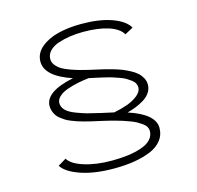

<svg xmlns="http://www.w3.org/2000/svg" viewBox="-115 -827 1081 1056"><g transform="rotate(-15 425.0 -298.5)"><path d="M705.5 -42.5Q705.5 -2.5 682 27.5Q658.5 57.5 616.8 74.8Q575 92 522.8 100.5Q470.5 109 407.5 109Q296.5 109 218.8 82.2Q141 55.5 116 15.5L162.5 -12.5Q181 20.5 248.5 42.2Q316 64 407.5 64Q457 64 498.8 58.5Q540.5 53 575.5 41.2Q610.5 29.5 630.2 8.8Q650 -12 650 -40.5Q650 -52.5 643.5 -63.8Q637 -75 623.2 -84.8Q609.5 -94.5 595.5 -102.5Q581.5 -110.5 559.2 -118.5Q537 -126.5 521 -132Q505 -137.5 479.8 -144Q454.5 -150.5 441.8 -153.8Q429 -157 406.5 -162Q398.5 -164 382 -167.5Q359.5 -172.5 347.5 -175.2Q335.5 -178 313.2 -184Q291 -190 277.8 -194.5Q264.5 -199 245.5 -206.5Q226.5 -214 215 -221.2Q203.5 -228.5 190.2 -238.8Q177 -249 169.8 -259.8Q162.5 -270.5 157.5 -284.5Q152.5 -298.5 152.5 -314Q152.5 -395.5 316.5 -429.5Q167 -479.5 167 -563Q167 -610.5 206.8 -643.8Q246.5 -677 306 -691.5Q365.5 -706 437 -706Q541 -706 611.2 -680.5Q681.5 -655 705 -613.5L658 -588Q636.5 -624 578.5 -642.5Q520.5 -661 437 -661Q397.5 -661 361.5 -655.8Q325.5 -650.5 293.2 -639.8Q261 -629 242 -609Q223 -589 223 -562.5Q223 -543.5 236.5 -527Q250 -510.5 268.2 -499.8Q286.5 -489 315.8 -478.8Q345 -468.5 364.8 -463.2Q384.5 -458 413 -451Q416 -450.5 417.5 -450Q426 -448 452 -442.2Q478 -436.5 496 -432.2Q514 -428 542.5 -419.8Q571 -411.5 591.2 -403.5Q611.5 -395.5 634.5 -383.2Q657.5 -371 672 -357.8Q686.5 -344.5 696 -326.8Q705.5 -309 705.5 -289.5Q705.5 -265.5 692.2 -245Q679 -224.5 656 -210.2Q633 -196 609.5 -186.5Q586 -177 558 -169.5Q705.5 -121.5 705.5 -42.5ZM419 -204Q421 -203.5 446.2 -198Q471.5 -192.5 487 -189Q530 -197.5 565 -210Q600 -222.5 625.5 -243.2Q651 -264 651 -288Q651 -300 645 -311.2Q639 -322.5 626 -332Q613 -341.5 600.2 -349.2Q587.5 -357 565.8 -364.5Q544 -372 529.8 -376.8Q515.5 -381.5 490 -387.5Q464.5 -393.5 453.2 -396Q442 -398.5 418 -403.5Q411.5 -405 408.5 -405.5Q406 -406.5 401 -407.5Q367.5 -404 336.2 -397.5Q305 -391 275 -380.5Q245 -370 226.8 -353.2Q208.5 -336.5 208.5 -316Q208.5 -293.5 226.2 -275.2Q244 -257 281.5 -243Q319 -229 341.5 -222.8Q364 -216.5 408.5 -206.5Q415.5 -205 419 -204Z"/></g></svg>

Font: League Mono Wide UltraLight
Style: Regular
Weight: 200
Width: 8
Designer: Tyler Finck
Foundry: The League of Moveable Type / Tyler Finck
Version: Version 2.210